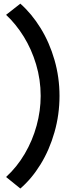

<svg xmlns="http://www.w3.org/2000/svg" viewBox="-20 -866 388 1065"><path d="M205.6 -334Q205.6 -424.3 180.2 -509Q154.8 -593.8 111.3 -663.6Q67.9 -733.4 13.7 -783.7L92.8 -845.7Q155.8 -790 205.1 -710.2Q254.4 -630.4 282.2 -533.7Q310.1 -437 310.1 -334Q310.1 -230.5 282.2 -132.6Q254.4 -34.7 205.1 45.4Q155.8 125.5 92.8 179.7L13.7 115.7Q74.2 60.5 117.4 -13.2Q160.6 -86.9 183.1 -169.4Q205.6 -252 205.6 -334Z"/></svg>

Font: Reddit Sans
Style: Bold
Weight: 700
Designer: Stephen Hutchings
Foundry: Reddit
Version: Version 1.013